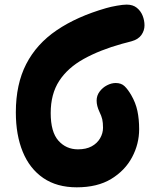

<svg xmlns="http://www.w3.org/2000/svg" viewBox="-20 -798 679 829"><path d="M48.4 -312.9Q48.4 -434.4 93.2 -521.5Q138 -608.6 225.1 -667.6Q312.1 -726.7 438.4 -763Q458.3 -768.8 484.7 -773.4Q511.1 -778.1 527 -778.1Q553.7 -778.1 570.7 -764.4Q587.7 -750.7 595.8 -730.2Q603.9 -709.8 603.9 -688.4Q603.9 -666.1 590.6 -647.1Q577.2 -628 548.3 -619.9Q538.8 -616.9 527.9 -614.4Q517 -611.9 506.8 -608.9Q411.2 -582.2 341.8 -543.7Q272.4 -505.2 235.7 -448.8Q198.9 -392.3 198.9 -309.9Q198.9 -228.1 232.2 -190.7Q265.6 -153.2 316.6 -153.2Q352 -153.2 375.8 -166.2Q399.6 -179.2 412.2 -200.9Q424.8 -222.7 424.8 -246.4Q424.8 -268.4 421.5 -282.9Q418.2 -297.3 409.3 -315.3Q397.2 -340.9 397.2 -363.7Q397.2 -385.4 410.2 -402.7Q423.1 -420 442.2 -429.8Q461.2 -439.6 479.6 -439.6Q503.4 -439.6 517.8 -425.9Q532.1 -412.2 546.6 -387.4Q565.9 -354.1 573.3 -318.9Q580.8 -283.7 580.8 -240.1Q580.8 -176.4 550.3 -119.1Q519.8 -61.7 460.2 -25.4Q400.6 10.8 311.4 10.8Q225.6 10.8 166.8 -29.4Q108.1 -69.7 78.3 -142.4Q48.4 -215.2 48.4 -312.9Z"/></svg>

Font: Playpen Sans Hebrew
Style: Regular
Weight: 400
Designer: Tom Grace, Laura Meseguer, Veronika Burian, José Scaglione
Foundry: TypeTogether
Version: Version 2.000